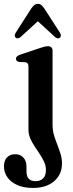

<svg xmlns="http://www.w3.org/2000/svg" viewBox="-42 -712 370 968"><path d="M223 -82Q223 -55 230.2 -30.8Q237.5 -6.5 246.8 17Q256 40.5 263.2 64Q270.5 87.5 270.5 112Q270.5 167.5 231 201.5Q191.5 235.5 124.5 235.5Q76.5 235.5 44 220.5Q11.5 205.5 -5.2 181Q-22 156.5 -22 128Q-22 97 -6.5 81.2Q9 65.5 35 65.5Q60.5 65.5 76 82.5Q91.5 99.5 91.5 127.5V153Q91.5 177 103 189.2Q114.5 201.5 136.5 201.5Q162 201.5 175.8 187Q189.5 172.5 189.5 145Q189.5 124 180.5 104.2Q171.5 84.5 158.5 64.8Q145.5 45 132.2 25.2Q119 5.5 110.2 -15.2Q101.5 -36 101.5 -58V-374.5Q101.5 -387 97.5 -392Q93.5 -397 85 -398.5L55 -399.5Q46.5 -401.5 42.5 -405.5Q38.5 -409.5 38.5 -416Q38.5 -429 60 -436.5L158.5 -469.5Q173.5 -474.5 182.8 -476.8Q192 -479 201 -479Q211 -479 217 -473Q223 -467 223 -456.5ZM169 -623.5H128.5L235.8 -525Q243.1 -519 249.8 -518.8Q256.5 -518.5 260.9 -522.5Q264.6 -526.5 264.8 -533.2Q265 -540 259.3 -548.5L181.9 -668.5Q173.8 -680 166.7 -686.2Q159.7 -692.5 149.1 -692.5Q138.2 -692.5 130.7 -686.2Q123.2 -680 115.1 -668.5L38.2 -548.5Q32.5 -540 32.5 -533.2Q32.5 -526.5 36.5 -522.5Q41 -518.5 47.7 -518.8Q54.4 -519 61.6 -525Z"/></svg>

Font: Fraunces Medium
Style: Regular
Weight: 500
Version: Version 1.000;[b76b70a41]